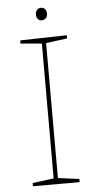

<svg xmlns="http://www.w3.org/2000/svg" viewBox="-57 -866 455 901"><g transform="rotate(-5 170.5 -415.5)"><path d="M281 -677 174 -663 181 -671V-21L174 -29L281 -15V0H61V-15L168 -29L161 -21V-671L168 -663L61 -672V-687L281 -692ZM170 -772Q159 -772 152 -780Q145 -788 145 -801Q145 -815 152.5 -823Q160 -831 171 -831Q183 -831 190 -823Q197 -815 197 -801Q197 -787 189 -779.5Q181 -772 170 -772Z"/></g></svg>

Font: Bitter Thin Thin
Style: Regular
Weight: 250
Version: Version 2.002